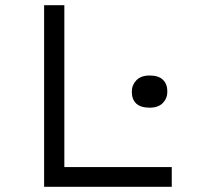

<svg xmlns="http://www.w3.org/2000/svg" viewBox="-20 -720 766 740"><path d="M150 0V-700H228V-76H642V0ZM557 -305Q522 -305 505 -321Q488 -337 488 -367Q488 -392 505.5 -410.5Q523 -429 557 -429Q591 -429 608 -412.5Q625 -396 625 -367Q625 -341 607.5 -323Q590 -305 557 -305Z"/></svg>

Font: Lexend Giga Light
Style: Regular
Weight: 300
Version: Version 1.007